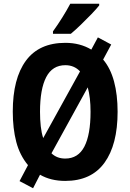

<svg xmlns="http://www.w3.org/2000/svg" viewBox="-20 -953 694 1022"><path d="M606 -358Q606 -183 536 -86.5Q466 10 327 10Q250 10 193 -23L156 49L84 11L129 -74Q85 -127 66.5 -198Q48 -269 48 -359Q48 -535 118 -630Q188 -725 328 -725Q406 -725 466 -689L501 -754L572 -716L529 -636Q568 -590 587 -519.5Q606 -449 606 -358ZM193 -358Q193 -316 197 -280.5Q201 -245 210 -218L406 -573Q375 -606 328 -606Q259 -606 226 -542.5Q193 -479 193 -358ZM462 -358Q462 -435 447 -488L254 -137Q283 -109 327 -109Q396 -109 429 -172.5Q462 -236 462 -358ZM508 -924Q493 -905 466.5 -877.5Q440 -850 410.5 -821.5Q381 -793 357 -773H262V-786Q288 -822 312 -860.5Q336 -899 354 -933H508Z"/></svg>

Font: Noto Sans Condensed
Style: Bold
Weight: 700
Width: 3
Designer: Monotype Design Team
Foundry: Monotype Imaging Inc.
Version: Version 2.013; ttfautohint (v1.8.4.7-5d5b)